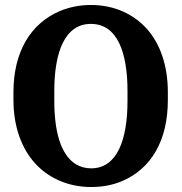

<svg xmlns="http://www.w3.org/2000/svg" viewBox="-20 -741 730 771"><path d="M34 -339C34 -231 68 -143 121 -85C170 -31 247 10 346 10C392 10 433 2 471 -14C587 -64 654 -176 654 -339V-371C654 -480 622 -567 569 -626C520 -680 445 -721 345 -721C299 -721 257 -712 219 -696C103 -646 34 -533 34 -371ZM198 -336V-375C198 -529 239 -645 345 -645C452 -645 492 -529 492 -375V-336C492 -183 452 -65 346 -65C322 -65 302 -71 284 -82C223 -120 198 -215 198 -336Z"/></svg>

Font: Aerodynamic
Style: Bd
Weight: 500
Designer: Google
Version: Version 2.000980; 2014